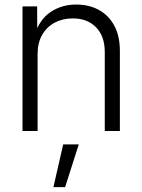

<svg xmlns="http://www.w3.org/2000/svg" viewBox="-20 -563 612 825"><path d="M141.6 -331.1V0H76.7V-535.6H139.6L140.1 -410.2H127.4Q149.9 -480 197.8 -511.7Q245.6 -543.5 307.6 -543.5Q362.3 -543.5 404.5 -520.5Q446.8 -497.6 470.9 -453.1Q495.1 -408.7 495.1 -343.8V0H430.2V-339.4Q430.2 -407.2 392.8 -445.6Q355.5 -483.9 292.5 -483.9Q249.5 -483.9 215.3 -465.8Q181.2 -447.8 161.4 -413.6Q141.6 -379.4 141.6 -331.1ZM209.5 241.2 251.5 57.6H318.4L259.8 241.2Z"/></svg>

Font: Inter 20pt Light
Style: Regular
Weight: 300
Version: Version 4.001;git-66647c0bb